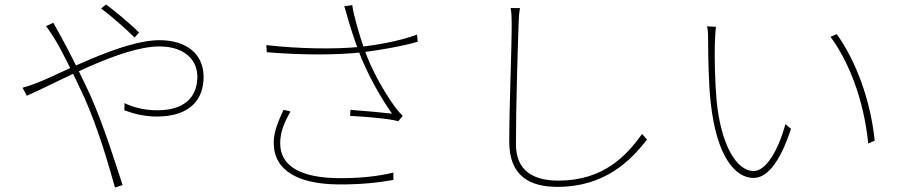

<svg xmlns="http://www.w3.org/2000/svg" viewBox="-20 -801 4040 860"><path d="M583 -633 603 -655C563 -696 486 -758 455 -781L433 -763C479 -729 541 -674 583 -633ZM219 -699 186 -684C198 -669 214 -644 224 -628C251 -586 303 -482 357 -366C420 -224 464 -72 495 39L529 28C494 -80 445 -238 383 -378C337 -476 286 -579 250 -643C240 -661 226 -685 219 -699ZM81 -408 100 -372C228 -427 521 -593 693 -593C814 -593 864 -526 864 -458C864 -387 828 -307 684 -307C621 -307 571 -323 538 -339L537 -307C574 -293 625 -279 682 -279C841 -279 892 -365 892 -456C892 -558 817 -621 694 -621C523 -621 241 -465 146 -430C127 -422 100 -413 81 -408Z M1541 -708C1550 -678 1564 -633 1586 -573C1622 -475 1687 -360 1736 -292C1695 -297 1613 -304 1550 -309L1548 -282C1608 -279 1724 -270 1764 -258L1784 -282C1772 -294 1760 -307 1750 -321C1698 -392 1643 -491 1612 -580C1589 -646 1562 -739 1558 -778L1522 -773C1529 -753 1535 -728 1541 -708ZM1173 -599 1175 -567C1323 -555 1483 -553 1604 -567C1670 -575 1775 -592 1851 -614L1848 -646C1771 -617 1661 -598 1592 -591C1483 -580 1320 -582 1173 -599ZM1281 -302 1250 -309C1227 -259 1206 -212 1206 -162C1206 -35 1318 23 1493 25C1595 26 1674 17 1742 5V-28C1673 -11 1588 -2 1494 -3C1334 -5 1235 -53 1235 -159C1235 -211 1254 -253 1281 -302Z M2309 -765H2267C2271 -746 2272 -723 2272 -697C2272 -573 2261 -329 2261 -167C2261 -11 2354 36 2478 36C2689 36 2806 -82 2878 -176L2856 -201C2785 -102 2682 8 2481 8C2369 8 2291 -36 2291 -155C2291 -329 2299 -579 2303 -697C2304 -723 2305 -741 2309 -765Z M3187 -681 3147 -683C3152 -667 3152 -625 3152 -606C3152 -551 3154 -425 3163 -344C3190 -94 3276 -4 3355 -4C3410 -4 3469 -60 3523 -224L3498 -245C3465 -124 3410 -35 3356 -35C3276 -35 3209 -158 3190 -348C3182 -440 3180 -549 3182 -609C3183 -633 3185 -669 3187 -681ZM3728 -648 3700 -636C3781 -526 3849 -357 3869 -158L3898 -171C3879 -356 3812 -531 3728 -648Z"/></svg>

Font: Source Han Sans JP VF
Style: Regular
Weight: 250
Designer: Ryoko NISHIZUKA 西塚涼子 (kana, bopomofo & ideographs); Paul D. Hunt (Latin, Greek & Cyrillic); Sandoll Communications 산돌커뮤니
Foundry: Adobe
Version: Version 2.004;hotconv 1.0.118;makeotfexe 2.5.65603